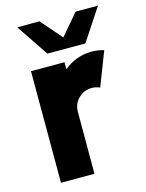

<svg xmlns="http://www.w3.org/2000/svg" viewBox="-108 -765 630 831"><g transform="rotate(-15 207.0 -349.5)"><path d="M60.5 0 60 -500H210L210.5 -468.5Q235.5 -490 267.5 -502Q299.5 -514 335 -514Q362 -514 390 -506L331 -354Q313.5 -362 295 -362Q260 -362 235.2 -337.5Q210.5 -313 210.5 -277.5V0ZM148.5 -555 51.5 -699H151.5L233 -605L313.5 -699H413.5L318.5 -555Z"/></g></svg>

Font: Urbanist Black
Style: Regular
Weight: 900
Designer: Corey Hu
Foundry: Corey Hu
Version: Version 1.330; ttfautohint (v1.8.4.7-5d5b)